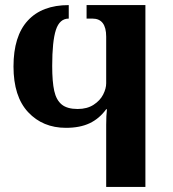

<svg xmlns="http://www.w3.org/2000/svg" viewBox="-20 -734 679 754"><path d="M397 -244Q397 -281 400 -305H397Q370 -268 332 -250Q294 -232 239 -232Q148 -232 90.5 -293.5Q33 -355 33 -473Q33 -592 89 -653Q145 -714 250 -714V-661Q214 -661 199.5 -616.5Q185 -572 185 -475Q185 -413 193 -377Q201 -341 222.5 -323.5Q244 -306 285 -306Q322 -306 347.5 -322.5Q373 -339 385 -362.5Q397 -386 397 -407V-590Q397 -661 343 -661H320V-714H551V0H397Z"/></svg>

Font: Noto Serif Georgian Bold Cond
Style: Regular
Weight: 700
Width: 3
Designer: Monotype Design team
Foundry: Monotype Imaging Inc.
Version: Version 1.000